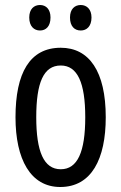

<svg xmlns="http://www.w3.org/2000/svg" viewBox="-20 -738 485 768"><path d="M97 -668C97 -633 116 -616 140 -616C164 -616 182 -633 182 -668C182 -701 164 -718 140 -718C116 -718 97 -702 97 -668ZM260 -668C260 -633 278 -616 303 -616C327 -616 346 -633 346 -668C346 -701 327 -718 303 -718C279 -718 260 -702 260 -668ZM403 -269C403 -452 337 -547 223 -547C99 -547 42 -446 42 -269C42 -101 102 10 221 10C346 10 403 -102 403 -269ZM125 -269C125 -407 154 -476 223 -476C290 -476 321 -407 321 -269C321 -130 290 -61 223 -61C155 -61 125 -132 125 -269Z"/></svg>

Font: Noto Sans Telugu ExtraCondensed
Style: Regular
Weight: 400
Width: 2
Designer: Jelle Bosma - Monotype Design Team
Foundry: Monotype Imaging Inc.
Version: Version 2.005